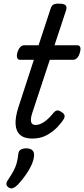

<svg xmlns="http://www.w3.org/2000/svg" viewBox="-20 -750 464 1060"><path d="M158 15Q114 15 91 -5.5Q68 -26 66 -64.5Q64 -103 81 -156L167 -420H90Q79 -420 75 -430Q71 -440 76 -460Q82 -480 92 -490Q102 -500 113 -500H193L258 -698Q264 -718 273.5 -724Q283 -730 303 -730Q334 -730 342.5 -720.5Q351 -711 344 -691L281 -500H407Q418 -500 422.5 -490.5Q427 -481 421 -460Q416 -441 406 -430.5Q396 -420 385 -420H255L158 -126Q147 -92 152 -76Q157 -60 176 -60Q200 -60 226 -78.5Q252 -97 277 -129Q285 -138 294.5 -140Q304 -142 319 -132Q334 -123 336 -113.5Q338 -104 333 -95Q322 -75 297.5 -49Q273 -23 238.5 -4Q204 15 158 15ZM29 286Q17 278 15.5 267.5Q14 257 23 245Q41 218 53 196.5Q65 175 71.5 152.5Q78 130 81 100Q83 83 94.5 76Q106 69 125 69Q148 69 159 80Q170 91 168 110Q166 135 153 163Q140 191 120.5 218Q101 245 78 270Q65 283 53 288Q41 293 29 286Z"/></svg>

Font: Playwrite AU VIC
Style: Regular
Weight: 400
Designer: Veronika Burian, José Scaglione
Foundry: TypeTogether
Version: Version 1.002